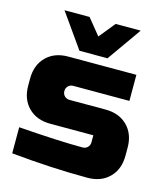

<svg xmlns="http://www.w3.org/2000/svg" viewBox="-112 -828 804 925"><g transform="rotate(15 290.0 -365.5)"><path d="M20 0ZM30 -140Q233 -125 350 -125Q365 -125 375 -135Q385 -145 385 -160V-195H170Q102 -195 61 -236Q20 -277 20 -345V-380Q20 -448 61 -489Q102 -530 170 -530H510V-400H230Q215 -400 205 -390Q195 -380 195 -365Q195 -350 205 -340Q215 -330 230 -330H410Q478 -330 519 -289Q560 -248 560 -180V-140Q560 -72 519 -31Q478 10 410 10Q233 10 30 -10ZM220 -741 285 -661 350 -741H475L355 -571H215L95 -741Z"/></g></svg>

Font: Russo One
Style: Regular
Weight: 400
Designer: Jovanny lemonad
Foundry: Jovanny Lemonad
Version: Version 1.001